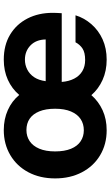

<svg xmlns="http://www.w3.org/2000/svg" viewBox="196 -769 585 1017"><g transform="rotate(-90 488.5 -260.5)"><path d="M307 12Q233 12 175 -22.5Q117 -57 84.5 -119Q52 -181 52 -261Q52 -341 84.5 -402.5Q117 -464 175.5 -498.5Q234 -533 308 -533Q366 -533 414 -511.5Q462 -490 494 -451Q527 -490 574.5 -511.5Q622 -533 681 -533Q758 -533 813.5 -499.5Q869 -466 899 -407.5Q929 -349 929 -274Q929 -264 928.5 -252Q928 -240 927 -226H563Q566 -188 580.5 -160Q595 -132 620 -117Q645 -102 679 -102Q719 -102 740 -116Q761 -130 773 -153H916Q902 -107 869 -69Q836 -31 788.5 -9.5Q741 12 681 12Q622 12 574 -9.5Q526 -31 493 -69Q460 -31 413 -9.5Q366 12 307 12ZM307 -109Q341 -109 366.5 -126Q392 -143 406.5 -177Q421 -211 421 -261Q421 -311 407 -345Q393 -379 368 -396Q343 -413 308 -413Q275 -413 249.5 -396Q224 -379 209.5 -345Q195 -311 195 -261Q195 -211 209 -177Q223 -143 248.5 -126Q274 -109 307 -109ZM567 -311H788Q787 -362 756.5 -391.5Q726 -421 681 -421Q653 -421 628.5 -408.5Q604 -396 588 -372Q572 -348 567 -311Z"/></g></svg>

Font: DM Sans 10pt ExtraBold
Style: Regular
Weight: 800
Version: Version 4.004;gftools[0.9.30]